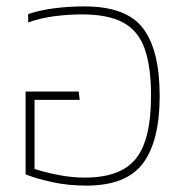

<svg xmlns="http://www.w3.org/2000/svg" viewBox="-20 -570 579 600"><path d="M250 10Q192 10 142.5 -1Q93 -12 60 -25V-284H226L229 -258H88V-42Q122 -31 163.5 -23Q205 -15 245 -15Q357 -15 404.5 -74Q452 -133 452 -270Q452 -362 432 -418Q412 -474 365 -499.5Q318 -525 236 -525Q195 -525 151.5 -519.5Q108 -514 68 -500V-526Q103 -538 148.5 -544Q194 -550 244 -550Q375 -550 427 -481.5Q479 -413 479 -270Q479 -130 427 -60Q375 10 250 10Z"/></svg>

Font: Kanit Thin
Style: Regular
Weight: 250
Designer: Katatrad Team
Foundry: CadsonDemak
Version: Version 2.000; ttfautohint (v1.8.3)